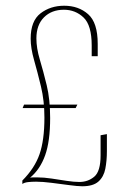

<svg xmlns="http://www.w3.org/2000/svg" viewBox="-20 -648 450 670"><path d="M267 2Q251 2 221.5 -2Q192 -6 160 -10Q128 -14 106 -14Q90 -14 77.5 -12.5Q65 -11 58 -6V-18Q101 -61 118 -110Q135 -159 135 -238Q135 -296 123 -346Q111 -396 99 -438Q87 -480 87 -513Q87 -575 121.5 -601.5Q156 -628 204 -628Q254 -628 287.5 -598.5Q321 -569 321 -495V-452H300V-489Q300 -560 271.5 -587Q243 -614 203 -614Q160 -614 133.5 -587.5Q107 -561 107 -514Q107 -480 119 -440Q131 -400 143 -350.5Q155 -301 155 -236Q155 -155 137.5 -106Q120 -57 85 -28Q90 -29 96.5 -29Q103 -29 110 -29Q133 -29 159.5 -25Q186 -21 212 -17Q238 -13 257 -13Q287 -13 309 -31.5Q331 -50 331 -106V-176L353 -180V-121Q353 -87 347.5 -59Q342 -31 323.5 -14.5Q305 2 267 2ZM59 -271 64 -283H250L244 -271Z"/></svg>

Font: Smooch Sans Thin
Style: Regular
Weight: 100
Designer: Robert E. Leuschke
Foundry: Robert E. Leuschke
Version: Version 1.010